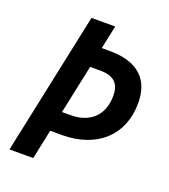

<svg xmlns="http://www.w3.org/2000/svg" viewBox="-132 -809 794 904"><g transform="rotate(20 265.5 -357.0)"><path d="M20 0H139L170 -148H227C405 -148 515 -251 515 -412C515 -523 454 -597 306 -597H265L290 -714H171ZM236 -250H192L244 -495H295C361 -495 393 -467 393 -404C393 -307 333 -250 236 -250Z"/></g></svg>

Font: Noto Sans SemiCondensed SemiBold
Style: Italic
Weight: 600
Width: 4
Italic angle: -12°
Designer: Monotype Design Team
Foundry: Monotype Imaging Inc.
Version: Version 2.013